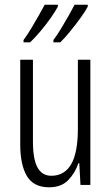

<svg xmlns="http://www.w3.org/2000/svg" viewBox="-20 -786 472 816"><path d="M364 -532V0H322L317 -92H313Q299 -50 269.5 -20Q240 10 189 10Q123 10 94.5 -37.5Q66 -85 66 -173V-532H120V-185Q120 -109 139.5 -74Q159 -39 198 -39Q254 -39 282.5 -88Q311 -137 311 -240V-532ZM353 -758Q344 -740 323 -711Q302 -682 278.5 -653Q255 -624 236 -606H207V-616Q223 -637 240.5 -666Q258 -695 273.5 -722.5Q289 -750 297 -766H353ZM226 -758Q216 -739 196.5 -711Q177 -683 153 -654.5Q129 -626 108 -606H80V-616Q97 -639 114 -667.5Q131 -696 146 -722.5Q161 -749 170 -766H226Z"/></svg>

Font: Noto Sans Telugu ExtraCondensed Light
Style: Regular
Weight: 300
Width: 2
Designer: Jelle Bosma - Monotype Design Team
Foundry: Monotype Imaging Inc.
Version: Version 2.005; ttfautohint (v1.8.4.7-5d5b)